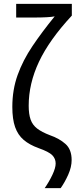

<svg xmlns="http://www.w3.org/2000/svg" viewBox="-20 -780 414 997"><path d="M352 51Q352 87 334.5 126.5Q317 166 295 197H212Q235 164 252 128Q269 92 269 69Q269 44 251.5 26Q234 8 180 -11Q133 -28 103 -53.5Q73 -79 58.5 -120Q44 -161 44 -225Q44 -314 71.5 -390.5Q99 -467 148.5 -540.5Q198 -614 264 -695Q250 -692 222 -690.5Q194 -689 162 -689H64V-760H353V-699Q236 -573 182.5 -459.5Q129 -346 129 -231Q129 -187 139 -159Q149 -131 173 -112.5Q197 -94 239 -78Q288 -61 320 -32.5Q352 -4 352 51Z"/></svg>

Font: Avrile Sans Condensed
Style: Regular
Weight: 400
Width: 3
Designer: Monotype Design Team
Foundry: Monotype Imaging Inc.
Version: Version 2.001;September 10, 2019;FontCreator 11.5.0.2425 64-